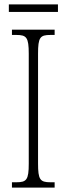

<svg xmlns="http://www.w3.org/2000/svg" viewBox="-20 -848 302 868"><path d="M20 -794H242V-828H20ZM34 0H227V-24H208C161 -24 152 -36 152 -109V-605C152 -679 161 -690 208 -690H227V-714H34V-690H54C100 -690 110 -679 110 -605V-108C110 -35 100 -24 54 -24H34Z"/></svg>

Font: Noto Serif Devanagari ExtraCondensed ExtraLight
Style: Regular
Weight: 200
Width: 2
Designer: Universal Thirst, Indian Type Foundry and the Monotype Design Team
Foundry: Monotype Imaging Inc.
Version: Version 2.004